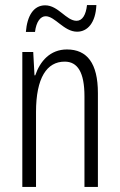

<svg xmlns="http://www.w3.org/2000/svg" viewBox="-20 -737 472 757"><path d="M82 -611H118C123 -652 140 -673 160 -673C197 -673 232 -612 284 -612C325 -612 357 -647 360 -717H323C319 -679 305 -655 282 -655C241 -655 210 -716 158 -716C112 -716 87 -674 82 -611ZM244 -542C178 -542 138 -496 119 -440H116L111 -532H68V0H122V-295C122 -431 165 -494 235 -494C286 -494 313 -452 313 -357V0H366V-370C366 -488 323 -542 244 -542Z"/></svg>

Font: Noto Sans Gurmukhi UI ExtraCondensed Light
Style: Regular
Weight: 300
Width: 2
Designer: Jelle Bosma - Monotype Design Team
Foundry: Monotype Imaging Inc.
Version: Version 2.004